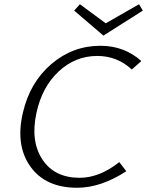

<svg xmlns="http://www.w3.org/2000/svg" viewBox="-20 -880 694 906"><path d="M654 -830 468 -712 330 -830 357 -860 479 -770 636 -860ZM88 -348Q121 -491 222 -577.5Q323 -664 454 -664Q566 -664 647 -592L602 -552Q533 -616 439 -616Q335 -616 256.5 -542.5Q178 -469 152 -347Q123 -214 180 -127.5Q237 -41 356 -41Q449 -41 543 -115L576 -72Q456 6 344 6Q195 6 123.5 -94Q52 -194 88 -348Z"/></svg>

Font: EauTest Semilight
Style: Italic
Weight: 300
Italic angle: -12°
Designer: Christian Thalmann (Catharsis Fonts)
Version: Version 0.001;PS 000.001;hotconv 1.0.88;makeotf.lib2.5.64775